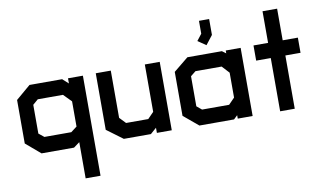

<svg xmlns="http://www.w3.org/2000/svg" viewBox="-88 -905 2234 1321"><g transform="rotate(-10 1028.5 -244.0)"><path d="M411 222V-31L369 0H142L40 -87V-391L142 -478H370L411 -441V-477H515V222ZM411 -316 357 -371H181L144 -339V-138L181 -108H369L411 -140Z M948 -1V-37L906 0H717L605 -83V-478H710V-148L751 -105H906L948 -148V-479H1052V-1Z M1513 -1V-25L1487 0H1245L1142 -86V-393L1245 -477H1486L1513 -457V-477H1617V-1ZM1513 -322 1466 -373H1283L1247 -344V-134L1282 -105H1471L1513 -148ZM1332 -575 1367 -620V-710H1438V-599L1389 -536Z M1911 -372V0H1809V-372H1707V-478H1809V-699H1911V-478H2017V-372Z"/></g></svg>

Font: Turret Road ExtraBold
Style: Regular
Weight: 800
Designer: Noponies
Foundry: Noponies
Version: Version 1.001; ttfautohint (v1.8)